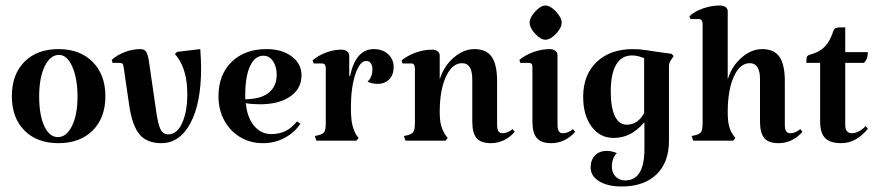

<svg xmlns="http://www.w3.org/2000/svg" viewBox="-20 -510 3173 696"><path d="M192 -332Q270 -332 316 -285.5Q362 -239 362 -161Q362 -83 316 -37Q270 9 192 9Q114 9 68.5 -37Q23 -83 23 -161Q23 -240 68.5 -286Q114 -332 192 -332ZM194 -311Q162 -311 142 -269.5Q122 -228 122 -161Q122 -93 140.5 -53Q159 -13 190 -13Q221 -13 241 -53.5Q261 -94 261 -159Q261 -226 242 -268.5Q223 -311 194 -311Z M659 -169Q659 -254 623 -303L614 -314L622 -322L706 -332Q709 -289 709 -263Q709 -135 670 -63Q631 9 565 9Q513 9 486.5 -22Q460 -53 449 -124L428 -268Q427 -276 424 -279Q421 -282 415 -282H388L385 -293Q405 -311 433 -321.5Q461 -332 488 -332Q503 -332 509.5 -323Q516 -314 520 -287L546 -108Q553 -59 562 -41Q571 -23 590 -23Q622 -23 640.5 -64.5Q659 -106 659 -169Z M1057 -70 1069 -61Q1046 -28 1010.5 -9.5Q975 9 933 9Q887 9 850.5 -13Q814 -35 793 -73.5Q772 -112 772 -161Q772 -239 819.5 -285.5Q867 -332 946 -332Q1002 -332 1037.5 -305.5Q1073 -279 1073 -237Q1073 -189 1032.5 -160.5Q992 -132 922 -132Q894 -132 871 -136Q876 -84 901 -54Q926 -24 963 -24Q992 -24 1014 -34.5Q1036 -45 1057 -70ZM869 -166V-150Q880 -150 896 -152Q938 -157 960.5 -179.5Q983 -202 983 -239Q983 -269 969.5 -288.5Q956 -308 935 -308Q904 -308 886.5 -270.5Q869 -233 869 -166Z M1407 -266Q1407 -239 1391 -222.5Q1375 -206 1349 -206Q1329 -206 1312 -214Q1330 -229 1330 -259Q1330 -273 1324 -281Q1318 -289 1308 -289Q1284 -289 1268 -240.5Q1252 -192 1252 -120Q1252 -83 1256.5 -61Q1261 -39 1272 -20L1280 -10L1272 0H1127L1121 -17L1135 -20Q1151 -24 1156 -32.5Q1161 -41 1161 -66V-261Q1161 -280 1148 -280H1117L1113 -291Q1132 -308 1160.5 -319Q1189 -330 1217 -330Q1230 -330 1238 -324Q1246 -318 1246 -308V-235H1249Q1270 -332 1335 -332Q1367 -332 1387 -313.5Q1407 -295 1407 -266Z M1801 -27Q1820 -27 1838 -42L1846 -32Q1809 9 1759 9Q1723 9 1707.5 -9.5Q1692 -28 1692 -70V-223Q1692 -281 1655 -281Q1619 -281 1596.5 -232Q1574 -183 1574 -104Q1574 -74 1579 -55.5Q1584 -37 1595 -20L1603 -10L1595 0H1450L1444 -17L1458 -20Q1474 -24 1479 -32.5Q1484 -41 1484 -66V-261Q1484 -280 1471 -280H1439L1436 -291Q1456 -308 1486 -319Q1516 -330 1546 -330Q1559 -330 1566.5 -324Q1574 -318 1574 -308V-222Q1588 -269 1624 -300.5Q1660 -332 1700 -332Q1743 -332 1762.5 -304Q1782 -276 1782 -215V-57Q1782 -27 1801 -27Z M2020 -27Q2039 -27 2057 -42L2065 -32Q2028 9 1978 9Q1942 9 1926 -9.5Q1910 -28 1910 -70V-268Q1910 -282 1897 -282H1866L1863 -293Q1883 -310 1913 -321Q1943 -332 1973 -332Q1985 -332 1993 -326Q2001 -320 2001 -310V-57Q2001 -27 2020 -27ZM1957 -490Q1975 -490 1995.5 -468Q2016 -446 2016 -428Q2016 -409 1995.5 -387.5Q1975 -366 1957 -366Q1940 -366 1920 -387.5Q1900 -409 1900 -428Q1900 -446 1920 -468Q1940 -490 1957 -490Z M2246 144Q2316 144 2316 30V-67Q2291 -38 2264 -24Q2237 -10 2204 -10Q2155 -10 2124.5 -51Q2094 -92 2094 -159Q2094 -239 2143 -285.5Q2192 -332 2275 -332Q2297 -332 2323.5 -328Q2350 -324 2356 -323Q2398 -317 2414 -315L2422 -307L2414 -295Q2405 -283 2405 -270V0Q2405 79 2359.5 122.5Q2314 166 2233 166Q2183 166 2152 147Q2121 128 2121 97Q2121 70 2137 53.5Q2153 37 2179 37Q2198 37 2216 45Q2198 63 2198 94Q2198 116 2211.5 130Q2225 144 2246 144ZM2315 -100V-299Q2292 -309 2271 -309Q2233 -309 2213.5 -275.5Q2194 -242 2194 -178Q2194 -120 2209 -89Q2224 -58 2252 -58Q2292 -58 2315 -100Z M2844 -27Q2863 -27 2881 -42L2889 -32Q2852 9 2802 9Q2766 9 2750.5 -9.5Q2735 -28 2735 -70V-223Q2735 -281 2698 -281Q2662 -281 2640 -232Q2618 -183 2618 -104Q2618 -73 2622.5 -54.5Q2627 -36 2638 -20L2646 -10L2638 0H2493L2487 -17L2501 -20Q2517 -24 2522 -32.5Q2527 -41 2527 -66V-423Q2527 -431 2523.5 -436Q2520 -441 2514 -441H2483L2479 -451Q2498 -469 2528.5 -479.5Q2559 -490 2589 -490Q2602 -490 2610 -484.5Q2618 -479 2618 -469V-222Q2632 -269 2667.5 -300.5Q2703 -332 2743 -332Q2786 -332 2805.5 -304Q2825 -276 2825 -215V-57Q2825 -27 2844 -27Z M2953 -70V-282H2903Q2903 -299 2905 -304Q2907 -309 2917 -312Q2950 -321 2969 -340Q2988 -359 3000 -395Q3003 -406 3010 -408.5Q3017 -411 3044 -411V-321H3126Q3126 -308 3122 -297.5Q3118 -287 3111 -282H3044V-57Q3044 -27 3069 -27Q3080 -27 3093.5 -34Q3107 -41 3118 -53L3126 -43Q3083 9 3030 9Q2989 9 2971 -9.5Q2953 -28 2953 -70Z"/></svg>

Font: Katibeh
Style: Regular
Weight: 400
Designer: Arabic design by Kourosh Beigpour, Latin design by Eduardo Tunni, engineering by Lasse Fister
Version: Version 1.000